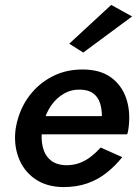

<svg xmlns="http://www.w3.org/2000/svg" viewBox="-20 -753 563 782"><path d="M104 -206H498Q501 -214 502 -221.5Q503 -229 504 -235Q512 -301 493.5 -354Q475 -407 431 -438.5Q387 -470 316 -470Q252 -470 200 -445Q148 -420 111 -377Q74 -334 56 -279Q52 -267 49 -255Q46 -243 44 -230Q35 -167 55 -112.5Q75 -58 121.5 -25Q168 8 237 9Q293 9 336.5 -6.5Q380 -22 415 -50Q450 -78 478 -113L390 -152Q373 -133 351.5 -116Q330 -99 305 -89.5Q280 -80 250 -80Q209 -81 185.5 -101Q162 -121 154 -155Q146 -189 152 -230L159 -258Q168 -294 188.5 -323.5Q209 -353 239.5 -371Q270 -389 307 -388Q341 -387 360 -372.5Q379 -358 387 -334Q395 -310 395 -280H116ZM518 -686 433 -733 262 -575 319 -539Z"/></svg>

Font: Jost Medium
Style: Italic
Weight: 500
Italic angle: -5°
Version: Version 3.710